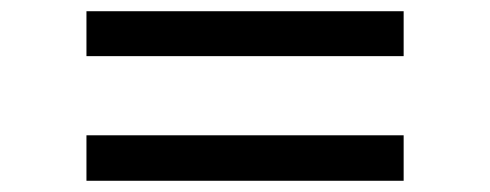

<svg xmlns="http://www.w3.org/2000/svg" viewBox="-20 -559 873 342"><path d="M134 -318H699V-237H134ZM699 -459H134V-539H699Z"/></svg>

Font: Gugi Cyrillic
Style: Regular
Weight: 400
Foundry: TAE System & Typefaces Co.
Version: Version 3.10 September 15, 2020